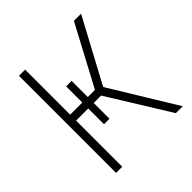

<svg xmlns="http://www.w3.org/2000/svg" viewBox="-193 -872 1017 1017"><g transform="rotate(-45 315.0 -364.0)"><path d="M239.3 -511.2H280.3V-227.5H239.3ZM102.1 0V-727.5H148.4V-390.1H334L513.7 -727.5H567.4L375.5 -370.1L601.6 0H549.8L335.9 -345.7H148.4V0Z"/></g></svg>

Font: Inter 16pt ExtraLight
Style: Regular
Weight: 250
Version: Version 4.001;git-66647c0bb